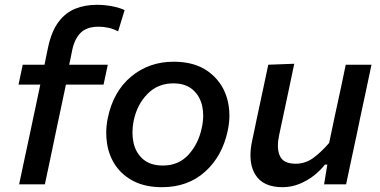

<svg xmlns="http://www.w3.org/2000/svg" viewBox="-20 -766 1579 798"><path d="M59.5 0Q71 -54.5 81.8 -105.2Q92.5 -156 106 -218L116.5 -268Q123.5 -301 131.5 -338.5Q139 -375.5 147.5 -414.5H57L74.5 -497H165Q168.5 -515.5 172.5 -534Q176.5 -552 180 -570Q194.5 -637 223.5 -675.2Q252.5 -713.5 293 -729.8Q333.5 -746 382 -746Q414 -746 445 -740.2Q476 -734.5 498 -724L471 -636Q433.5 -655 390 -655Q341 -655 315.5 -630Q290 -605 280 -557Q277 -542.5 273.5 -524.5Q269.5 -506 267.5 -497H428L410.5 -414.5H254L212.5 -218.5Q199.5 -155.5 188.8 -105Q178 -54.5 166.5 0Z M653.5 12Q585.5 12 537.5 -12Q489.5 -36 461.2 -76.8Q433 -117.5 425 -169Q421.5 -191 421.5 -213.5Q421.5 -244 428 -275.5Q451 -386.5 525.5 -448Q600 -509.5 701.5 -509.5Q789.5 -509.5 845.2 -469Q901 -428.5 922 -363Q933.5 -326 933.5 -286.5Q933.5 -255.5 926.5 -223Q904 -116.5 832.2 -52.2Q760.5 12 653.5 12ZM657 -78Q722.5 -78 763.8 -123.5Q805 -169 818.5 -234Q824.5 -261 824.5 -286Q824.5 -307.5 820 -327Q810 -369 780 -394.2Q750 -419.5 700.5 -419.5Q635.5 -419.5 592.5 -375.2Q549.5 -331 535.5 -264Q530.5 -238.5 530.5 -215Q530.5 -193 535 -172.5Q544.5 -130 575 -104Q605.5 -78 657 -78Z M1154.5 12Q1073 12 1041 -40.5Q1021 -73 1021 -120.5Q1021 -148.5 1028 -181.5Q1032.5 -202.5 1037 -223.5Q1041 -244 1047 -272Q1061.5 -338.5 1072.5 -391Q1083.5 -443 1095 -497L1203 -501Q1191.5 -446.5 1180.5 -394Q1169 -341.5 1157 -283.5L1140.5 -206Q1135 -181 1135 -160.5Q1135 -135.5 1143.5 -117.5Q1158 -85.5 1209 -85.5Q1249.5 -85.5 1283 -110.2Q1316.5 -135 1348 -172L1371.5 -283.5Q1384 -341 1395 -392Q1405.5 -443 1417 -497H1524Q1512.5 -443 1501.5 -390.5Q1490.5 -338 1476 -271.5L1465 -218Q1451.5 -156 1440.8 -105.2Q1430 -54.5 1418.5 0H1327L1340.5 -82H1330.5Q1312.5 -58.5 1285.5 -37Q1258.5 -15.5 1224.8 -1.8Q1191 12 1154.5 12Z"/></svg>

Font: Heraclito Medium
Style: Italic
Weight: 500
Italic angle: -12°
Designer: Kostas Bartsokas (font) & Cristiano Sobral (main changes)
Foundry: Kostas Bartsokas (font) & Cristiano Sobral (main changes)
Version: Version 1.00;July 8, 2020;FontCreator 13.0.0.2655 64-bit